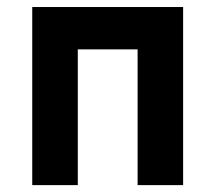

<svg xmlns="http://www.w3.org/2000/svg" viewBox="-20 -538 626 558"><path d="M379.9 0V-517.6H512.2V0ZM73.7 0V-517.6H206.1V0ZM79.1 -394.5V-517.6H509.8V-394.5Z"/></svg>

Font: Cascadia Code
Style: Regular
Weight: 400
Monospace: yes
Designer: Aaron Bell
Foundry: Saja Typeworks
Version: Version 2106.017